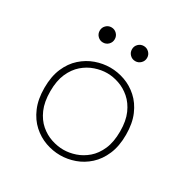

<svg xmlns="http://www.w3.org/2000/svg" viewBox="-154 -799 927 946"><g transform="rotate(30 309.5 -326.0)"><path d="M310 10.5Q268 10.5 227 -4Q186 -18.5 152 -49Q118 -79.5 97.8 -126.8Q77.5 -174 77.5 -239Q77.5 -304 97.8 -351Q118 -398 152 -428.2Q186 -458.5 227 -473Q268 -487.5 310 -487.5Q351.5 -487.5 392.5 -473Q433.5 -458.5 467.2 -428.2Q501 -398 521.2 -351Q541.5 -304 541.5 -239Q541.5 -174 521.2 -126.8Q501 -79.5 467.2 -49Q433.5 -18.5 392.5 -4Q351.5 10.5 310 10.5ZM310 -21Q343 -21 377.5 -32.5Q412 -44 441.8 -69.5Q471.5 -95 489.8 -136.8Q508 -178.5 508 -239Q508 -298.5 489.8 -339.8Q471.5 -381 441.8 -406.8Q412 -432.5 377.5 -444.2Q343 -456 310 -456Q277 -456 242 -444.2Q207 -432.5 177.2 -406.8Q147.5 -381 129.2 -339.8Q111 -298.5 111 -239Q111 -178.5 129.2 -136.8Q147.5 -95 177.2 -69.5Q207 -44 242 -32.5Q277 -21 310 -21ZM215 -576Q197.5 -576 185 -588.5Q172.5 -601 172.5 -619Q172.5 -637 185 -649.5Q197.5 -662 215 -662Q233 -662 245.5 -649.5Q258 -637 258 -619Q258 -601 245.5 -588.5Q233 -576 215 -576ZM399 -576Q381 -576 368.5 -588.5Q356 -601 356 -619Q356 -637 368.5 -649.5Q381 -662 399 -662Q416.5 -662 429.2 -649.5Q442 -637 442 -619Q442 -601 429.2 -588.5Q416.5 -576 399 -576Z"/></g></svg>

Font: Sono ExtraLight Monospace ExtraLight
Style: Regular
Weight: 250
Version: Version 2.112